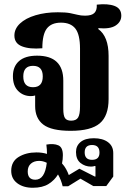

<svg xmlns="http://www.w3.org/2000/svg" viewBox="-20 -618 605 907"><path d="M314 0Q223 0 184.5 -29.5Q146 -59 146 -117V-167Q137 -164 126 -164Q90 -164 65.5 -188.5Q41 -213 41 -258Q41 -304 70 -329.5Q99 -355 155 -355Q279 -355 279 -237V-104Q279 -71 287.5 -59.5Q296 -48 316 -48Q340 -48 349 -63Q358 -78 358 -114V-388Q358 -455 336 -483Q314 -511 268 -511Q223 -511 201.5 -483.5Q180 -456 180 -390Q120 -385 84 -399Q48 -413 48 -450Q48 -482 74.5 -507Q101 -532 148 -546Q195 -560 253 -560Q290 -560 311 -556Q332 -552 347 -548Q362 -544 382 -544Q414 -544 426.5 -557.5Q439 -571 437 -596Q489 -602 521 -590Q553 -578 553 -544Q553 -515 526.5 -497.5Q500 -480 445 -485L444 -481Q493 -446 493 -354V-150Q493 -71 451.5 -35.5Q410 0 314 0ZM136 -206Q182 -206 182 -257Q182 -307 136 -307Q90 -307 90 -257Q90 -206 136 -206ZM135 269Q90 269 61.5 247.5Q33 226 33 189Q33 145 68 123.5Q103 102 152 102Q179 102 202 109Q202 88 199 65Q234 59 255.5 68.5Q277 78 277 115Q277 135 273 154Q284 166 292 180.5Q300 195 305 209L355 179L428 216H431V167L428 166Q420 169 410 169Q382 169 360.5 152Q339 135 339 100Q339 71 360.5 53Q382 35 423 35Q465 35 490 53.5Q515 72 515 105V216L482 261H421L360 226L302 262H276Q269 232 254 206Q238 233 209.5 251Q181 269 135 269ZM415 137Q450 137 450 103Q450 67 415 67Q380 67 380 102Q380 137 415 137ZM111 192Q111 231 147 231Q192 231 201 151Q183 142 165 142Q141 142 126 155Q111 168 111 192Z"/></svg>

Font: Noto Serif Thai SemiCondensed
Style: Bold
Weight: 700
Width: 4
Designer: Monotype Design Team
Foundry: Monotype Imaging Inc.
Version: Version 2.002; ttfautohint (v1.8.4.7-5d5b)